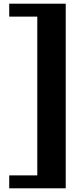

<svg xmlns="http://www.w3.org/2000/svg" viewBox="-20 -820 416 1040"><path d="M336 200H30V130H182V-730H30V-800H336Z"/></svg>

Font: Big Shoulders Stencil Text Thin Black
Style: Regular
Weight: 900
Version: Version 2.001